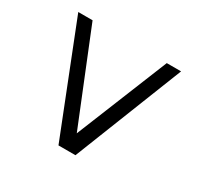

<svg xmlns="http://www.w3.org/2000/svg" viewBox="-113 -615 762 744"><g transform="rotate(30 268.0 -243.0)"><path d="M230 0H306L498 -486H434L268 -76L102 -486H38Z"/></g></svg>

Font: Meta Space Icons Icons
Style: Regular
Weight: 400
Designer: Meta Pool / Florian Karsten
Foundry: Meta Pool / Florian Karsten
Version: Version 2.000;Glyphs 3.2 (3187)